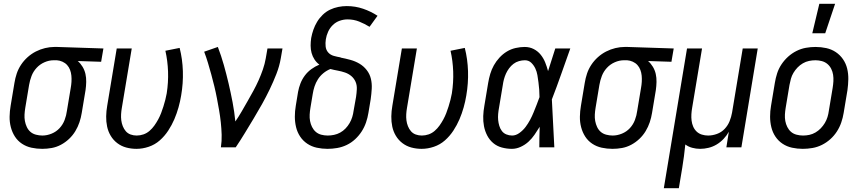

<svg xmlns="http://www.w3.org/2000/svg" viewBox="-20 -775 4540 1010"><path d="M202 8Q173 8 145.5 2Q118 -4 95.5 -19Q73 -34 58.5 -56.5Q44 -79 37 -106Q30 -133 30.5 -161.5Q31 -190 36 -219L56 -339Q60 -364 68 -388Q76 -412 90.5 -434Q105 -456 125 -474Q145 -492 168.5 -504Q192 -516 217 -522Q242 -528 266 -528H281L524 -520L512 -450L389 -454Q404 -441 414.5 -423.5Q425 -406 429.5 -386Q434 -366 433.5 -344Q433 -322 430 -301L410 -181Q406 -156 398 -132Q390 -108 376.5 -85.5Q363 -63 343.5 -44.5Q324 -26 300.5 -13.5Q277 -1 252 3.5Q227 8 202 8ZM203 -62Q227 -62 251.5 -72Q276 -82 293.5 -101Q311 -120 320 -144Q329 -168 332 -192L352 -312Q355 -328 356 -344.5Q357 -361 355.5 -377Q354 -393 348.5 -407.5Q343 -422 333 -433Q323 -444 308.5 -450.5Q294 -457 279 -458H262Q238 -458 214 -447.5Q190 -437 172.5 -418Q155 -399 146 -375.5Q137 -352 133 -328L113 -208Q110 -190 109 -172.5Q108 -155 111 -138.5Q114 -122 121 -107Q128 -92 140 -81.5Q152 -71 169 -66.5Q186 -62 203 -62Z M698 8Q670 8 644 1Q618 -6 597 -22Q576 -38 562.5 -60.5Q549 -83 543.5 -109Q538 -135 538.5 -163Q539 -191 544 -219L594 -520H673L621 -208Q618 -191 617 -174.5Q616 -158 618 -142Q620 -126 626 -111Q632 -96 642 -84.5Q652 -73 667 -67.5Q682 -62 699 -62Q717 -62 734.5 -68Q752 -74 766.5 -86.5Q781 -99 792 -114.5Q803 -130 812 -146.5Q821 -163 827.5 -180Q834 -197 839.5 -214.5Q845 -232 849.5 -249.5Q854 -267 857 -284Q866 -342 864 -398.5Q862 -455 850 -508L925 -523Q940 -464 942 -400.5Q944 -337 933 -273Q928 -242 919 -210Q910 -178 897 -147.5Q884 -117 865 -88Q846 -59 820.5 -36.5Q795 -14 762.5 -3Q730 8 698 8Z M1142 0Q1147 -33 1146 -66Q1145 -99 1141.5 -131.5Q1138 -164 1132.5 -195.5Q1127 -227 1121 -258.5Q1115 -290 1107.5 -321Q1100 -352 1091.5 -383Q1083 -414 1074 -444Q1065 -474 1054 -503L1126 -528Q1144 -481 1157.5 -433Q1171 -385 1182.5 -336Q1194 -287 1203.5 -237Q1213 -187 1218 -136Q1236 -162 1251.5 -189Q1267 -216 1282.5 -243Q1298 -270 1313 -297.5Q1328 -325 1340.5 -353Q1353 -381 1363 -410Q1373 -439 1378 -468L1387 -520H1466L1457 -468Q1450 -427 1434 -386Q1418 -345 1399 -305.5Q1380 -266 1358.5 -227.5Q1337 -189 1314 -151Q1291 -113 1268 -75Q1245 -37 1220 0Z M1703 8Q1674 8 1646.5 2Q1619 -4 1596.5 -19Q1574 -34 1559 -56.5Q1544 -79 1537.5 -106Q1531 -133 1531 -161.5Q1531 -190 1536 -219L1548 -292Q1552 -314 1560.5 -336Q1569 -358 1583.5 -377.5Q1598 -397 1618 -411.5Q1638 -426 1660 -435Q1645 -446 1634.5 -462Q1624 -478 1619 -496.5Q1614 -515 1614 -535Q1614 -555 1617 -575Q1621 -597 1628.5 -618.5Q1636 -640 1648 -660Q1660 -680 1677.5 -697Q1695 -714 1716 -724Q1737 -734 1759.5 -738.5Q1782 -743 1804 -743Q1849 -743 1890 -729Q1931 -715 1966 -692L1924 -634Q1898 -650 1869.5 -661.5Q1841 -673 1808 -673Q1788 -673 1767.5 -666Q1747 -659 1731 -643.5Q1715 -628 1706 -608Q1697 -588 1694 -568Q1691 -549 1693 -530.5Q1695 -512 1706.5 -499Q1718 -486 1736 -481Q1754 -476 1772 -473V-472Q1798 -467 1823.5 -460Q1849 -453 1871 -440Q1893 -427 1909 -406.5Q1925 -386 1931 -361Q1937 -336 1935.5 -308.5Q1934 -281 1930 -253L1918 -181Q1914 -156 1905.5 -131Q1897 -106 1882.5 -83.5Q1868 -61 1848 -42.5Q1828 -24 1804 -12.5Q1780 -1 1754 3.5Q1728 8 1703 8ZM1704 -62Q1720 -62 1737 -65.5Q1754 -69 1769.5 -77.5Q1785 -86 1797.5 -99Q1810 -112 1819 -127.5Q1828 -143 1833 -159.5Q1838 -176 1840 -192L1853 -265Q1856 -285 1857 -306Q1858 -327 1850.5 -344.5Q1843 -362 1828.5 -374.5Q1814 -387 1795 -393.5Q1776 -400 1756.5 -403.5Q1737 -407 1718 -412Q1698 -404 1681 -390Q1664 -376 1652.5 -358Q1641 -340 1634.5 -320Q1628 -300 1625 -280L1613 -208Q1610 -190 1609 -172.5Q1608 -155 1611 -138.5Q1614 -122 1621.5 -107Q1629 -92 1641 -81.5Q1653 -71 1669.5 -66.5Q1686 -62 1704 -62Z M2198 8Q2170 8 2144 1Q2118 -6 2097 -22Q2076 -38 2062.5 -60.5Q2049 -83 2043.5 -109Q2038 -135 2038.5 -163Q2039 -191 2044 -219L2094 -520H2173L2121 -208Q2118 -191 2117 -174.5Q2116 -158 2118 -142Q2120 -126 2126 -111Q2132 -96 2142 -84.5Q2152 -73 2167 -67.5Q2182 -62 2199 -62Q2217 -62 2234.5 -68Q2252 -74 2266.5 -86.5Q2281 -99 2292 -114.5Q2303 -130 2312 -146.5Q2321 -163 2327.5 -180Q2334 -197 2339.5 -214.5Q2345 -232 2349.5 -249.5Q2354 -267 2357 -284Q2366 -342 2364 -398.5Q2362 -455 2350 -508L2425 -523Q2440 -464 2442 -400.5Q2444 -337 2433 -273Q2428 -242 2419 -210Q2410 -178 2397 -147.5Q2384 -117 2365 -88Q2346 -59 2320.5 -36.5Q2295 -14 2262.5 -3Q2230 8 2198 8Z M2673 8Q2646 8 2620 1Q2594 -6 2574.5 -22.5Q2555 -39 2543 -62Q2531 -85 2526 -111Q2521 -137 2522 -164.5Q2523 -192 2528 -219L2548 -339Q2552 -363 2559 -386.5Q2566 -410 2578 -431.5Q2590 -453 2607.5 -472Q2625 -491 2646.5 -504Q2668 -517 2692.5 -522.5Q2717 -528 2740 -528Q2766 -528 2787.5 -517Q2809 -506 2824 -487.5Q2839 -469 2848 -446.5Q2857 -424 2863 -401L2864 -404Q2873 -433 2882.5 -462Q2892 -491 2901 -520H2980Q2956 -453 2932.5 -386Q2909 -319 2883 -252Q2887 -189 2889.5 -126Q2892 -63 2896 0H2817Q2817 -27 2817.5 -54Q2818 -81 2819 -108Q2806 -87 2792 -66.5Q2778 -46 2760 -29.5Q2742 -13 2719 -2.5Q2696 8 2673 8ZM2674 -62Q2694 -62 2713 -76Q2732 -90 2745 -107.5Q2758 -125 2768.5 -144.5Q2779 -164 2787 -184Q2795 -204 2803 -224Q2811 -244 2818 -264Q2818 -284 2816.5 -303.5Q2815 -323 2812.5 -342Q2810 -361 2807 -379.5Q2804 -398 2796 -415Q2788 -432 2774.5 -445Q2761 -458 2741 -458Q2726 -458 2710 -453.5Q2694 -449 2681 -439Q2668 -429 2658 -415.5Q2648 -402 2641.5 -387.5Q2635 -373 2631 -358Q2627 -343 2625 -328L2605 -208Q2602 -192 2600.5 -175.5Q2599 -159 2600.5 -143.5Q2602 -128 2606.5 -113Q2611 -98 2620 -86Q2629 -74 2643.5 -68Q2658 -62 2674 -62Z M3202 8Q3173 8 3145.5 2Q3118 -4 3095.5 -19Q3073 -34 3058.5 -56.5Q3044 -79 3037 -106Q3030 -133 3030.5 -161.5Q3031 -190 3036 -219L3056 -339Q3060 -364 3068 -388Q3076 -412 3090.5 -434Q3105 -456 3125 -474Q3145 -492 3168.5 -504Q3192 -516 3217 -522Q3242 -528 3266 -528H3281L3524 -520L3512 -450L3389 -454Q3404 -441 3414.5 -423.5Q3425 -406 3429.5 -386Q3434 -366 3433.5 -344Q3433 -322 3430 -301L3410 -181Q3406 -156 3398 -132Q3390 -108 3376.5 -85.5Q3363 -63 3343.5 -44.5Q3324 -26 3300.5 -13.5Q3277 -1 3252 3.5Q3227 8 3202 8ZM3203 -62Q3227 -62 3251.5 -72Q3276 -82 3293.5 -101Q3311 -120 3320 -144Q3329 -168 3332 -192L3352 -312Q3355 -328 3356 -344.5Q3357 -361 3355.5 -377Q3354 -393 3348.5 -407.5Q3343 -422 3333 -433Q3323 -444 3308.5 -450.5Q3294 -457 3279 -458H3262Q3238 -458 3214 -447.5Q3190 -437 3172.5 -418Q3155 -399 3146 -375.5Q3137 -352 3133 -328L3113 -208Q3110 -190 3109 -172.5Q3108 -155 3111 -138.5Q3114 -122 3121 -107Q3128 -92 3140 -81.5Q3152 -71 3169 -66.5Q3186 -62 3203 -62Z M3472 215 3594 -520H3673L3621 -208Q3618 -191 3617 -174Q3616 -157 3618 -140.5Q3620 -124 3626.5 -109Q3633 -94 3644.5 -83Q3656 -72 3672 -67Q3688 -62 3705 -62Q3728 -62 3751.5 -70.5Q3775 -79 3792 -97Q3809 -115 3818 -137.5Q3827 -160 3831 -183L3887 -520H3966L3880 0H3801L3814 -82Q3803 -62 3786.5 -44.5Q3770 -27 3750 -15Q3730 -3 3707.5 2.5Q3685 8 3663 8Q3642 8 3621.5 2.5Q3601 -3 3585 -15Q3582 15 3578 46Q3574 77 3569 107L3551 215Z M4253 -600 4290 -755H4373L4321 -600ZM4203 8Q4174 8 4146.5 2Q4119 -4 4096.5 -19Q4074 -34 4059 -56.5Q4044 -79 4037.5 -106Q4031 -133 4031 -161.5Q4031 -190 4036 -219L4056 -339Q4060 -364 4068 -389Q4076 -414 4091 -436.5Q4106 -459 4126 -477Q4146 -495 4170 -507Q4194 -519 4219.5 -523.5Q4245 -528 4270 -528Q4299 -528 4326.5 -522Q4354 -516 4376.5 -501Q4399 -486 4414.5 -463.5Q4430 -441 4436.5 -414Q4443 -387 4442.5 -358.5Q4442 -330 4438 -301L4418 -181Q4414 -156 4405.5 -131Q4397 -106 4382.5 -83.5Q4368 -61 4348 -43Q4328 -25 4304 -13Q4280 -1 4254 3.5Q4228 8 4203 8ZM4204 -62Q4221 -62 4237.5 -65.5Q4254 -69 4269.5 -78Q4285 -87 4297.5 -100Q4310 -113 4319 -128Q4328 -143 4333 -159.5Q4338 -176 4340 -192L4360 -312Q4363 -330 4364 -347.5Q4365 -365 4362.5 -381.5Q4360 -398 4352.5 -413Q4345 -428 4332.5 -438.5Q4320 -449 4303.5 -453.5Q4287 -458 4270 -458Q4253 -458 4236 -454.5Q4219 -451 4203.5 -442Q4188 -433 4175.5 -420Q4163 -407 4154 -392Q4145 -377 4140.5 -360.5Q4136 -344 4133 -328L4113 -208Q4110 -190 4109 -172.5Q4108 -155 4111 -138.5Q4114 -122 4121.5 -107Q4129 -92 4141 -81.5Q4153 -71 4170 -66.5Q4187 -62 4204 -62Z"/></svg>

Font: Iosevka Algr
Style: Italic
Weight: 400
Italic angle: -9°
Monospace: yes
Designer: Belleve Invis
Foundry: Belleve Invis
Version: Version 26.0.2; ttfautohint (v1.8.3)